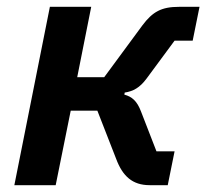

<svg xmlns="http://www.w3.org/2000/svg" viewBox="-20 -542 604 562"><path d="M22 0H143L187 -218H265L320 -77C339 -26 368 0 418 0H471L491 -99H438L393 -215C381 -247 366 -259 344 -265L345 -271C370 -275 389 -285 409 -312L491 -423H544L564 -522H504C453 -522 427 -508 397 -468L285 -316H206L247 -522H126Z"/></svg>

Font: Braiins Sans SemiBold
Style: Italic
Weight: 600
Italic angle: -11.31°
Designer: Mike Abbink, Paul van der Laan, Pieter van Rosmalen, Jiri Chlebus, Lubos Buracinsky
Foundry: Bold Monday, Sudetype
Version: Version 1.000;hotconv 1.0.109;makeotfexe 2.5.65596